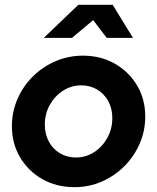

<svg xmlns="http://www.w3.org/2000/svg" viewBox="-20 -762 648 792"><path d="M287.3 10Q213.1 10 155 -22.9Q96.9 -55.8 63 -112.8Q29.1 -169.8 29.1 -240.9Q29.1 -300.5 52 -353.4Q74.9 -406.3 115.4 -446.5Q156 -486.6 209.1 -509.5Q262.2 -532.4 321.7 -532.4Q395.6 -532.4 453.4 -499.5Q511.3 -466.5 545.2 -410Q579.1 -353.4 579.1 -281.2Q579.1 -222.2 556.2 -169.5Q533.3 -116.8 492.8 -76.3Q452.2 -35.8 399.6 -12.9Q346.9 10 287.3 10ZM293.3 -112.4Q334.9 -112.4 368.8 -134.7Q402.8 -156.9 423.1 -194Q443.3 -231.2 443.3 -274.9Q443.3 -314.4 426.7 -344.7Q410 -375.1 381 -392.5Q352 -409.9 314.9 -409.9Q274.1 -409.9 239.9 -387.8Q205.7 -365.7 185.3 -329.1Q164.9 -292.5 164.9 -247.6Q164.9 -208.9 181.5 -178Q198 -147 227.3 -129.7Q256.6 -112.4 293.3 -112.4ZM160.7 -605.9 303.2 -742.2H444.8L528.4 -605.9H420.1L364.4 -679.1L276.9 -605.9Z"/></svg>

Font: Red Hat Display VF
Style: Italic
Weight: 300
Italic angle: -12°
Designer: Pentagram, MCKL
Foundry: Pentagram, MCKL
Version: Version 1.010